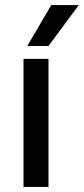

<svg xmlns="http://www.w3.org/2000/svg" viewBox="-20 -740 332 760"><path d="M172 0H73V-507H172ZM172 -558H88L183 -720H292Z"/></svg>

Font: Hind Siliguri Medium
Style: Regular
Weight: 500
Designer: Jyotish Sonowal
Foundry: Indian Type Foundry
Version: Version 1.001;PS 1.0;hotconv 1.0.86;makeotf.lib2.5.63406; tt